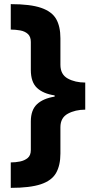

<svg xmlns="http://www.w3.org/2000/svg" viewBox="-20 -742 462 928"><path d="M32 43Q55 43 77 38.5Q99 34 114 21.5Q129 9 129 -17V-155Q129 -210 158.5 -238Q188 -266 244 -275V-281Q189 -289 159 -317Q129 -345 129 -404V-539Q129 -565 114.5 -578Q100 -591 77.5 -595Q55 -599 32 -599V-722Q127 -722 179 -704Q231 -686 251.5 -650Q272 -614 272 -557V-429Q272 -382 307.5 -362.5Q343 -343 392 -343V-212Q344 -212 308 -192.5Q272 -173 272 -127V0Q272 57 251 94Q230 131 177.5 148.5Q125 166 32 166Z"/></svg>

Font: Noto Sans Thai Looped ExtraBold
Style: Regular
Weight: 800
Designer: Sasikarn Vongin, Ben Mitchell
Foundry: The Fontpad Ltd
Version: Version 1.001; ttfautohint (v1.8.4.7-5d5b)